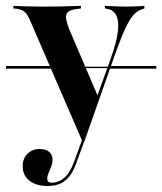

<svg xmlns="http://www.w3.org/2000/svg" viewBox="-42 -436 548 649"><path d="M187.9 -205.6 186.3 -210.5H329.8L328.2 -205.6ZM-21.8 -204V-212.9H183.9L187.9 -204ZM328.2 -204 330.6 -212.9H486.3V-204ZM237.1 43.5 62.1 -361.3Q55.6 -377.4 49.2 -386.7Q42.7 -396 34.7 -400.4Q26.6 -404.8 14.5 -406.5L3.2 -407.3V-416.1Q21.8 -415.3 46.8 -414.5Q71.8 -413.7 100 -413.7H98.4H105.6Q133.1 -413.7 157.3 -414.1Q181.5 -414.5 200 -415.3Q218.5 -416.1 231.5 -416.1V-407.3L217.7 -405.6Q189.5 -402.4 183.1 -389.1Q176.6 -375.8 191.9 -337.1L290.3 -107.3L282.3 -99.2L333.9 -242.7Q352.4 -295.2 356.5 -330.2Q360.5 -365.3 350.8 -384.3Q341.1 -403.2 318.5 -406.5L312.9 -407.3V-416.1Q333.9 -415.3 351.6 -414.5Q369.4 -413.7 385.5 -413.7Q404 -413.7 418.1 -414.5Q432.3 -415.3 446 -416.1V-407.3L438.7 -404.8Q422.6 -400 409.3 -385.5Q396 -371 381.5 -339.5Q366.9 -308.1 346 -250L242.7 43.5ZM118.5 192.7Q79.8 192.7 57.3 174.6Q34.7 156.5 34.7 126.6Q34.7 100 50.8 83.9Q66.9 67.7 92.7 67.7Q112.9 67.7 124.2 77.4Q135.5 87.1 135.5 103.2Q135.5 116.1 131 127.4Q126.6 138.7 122.2 148.8Q117.7 158.9 117.7 168.5Q117.7 181.5 133.1 181.5Q156.5 181.5 175.4 164.9Q194.4 148.4 207.3 113.7L240.3 23.4L248.4 26.6L216.1 114.5Q206.5 141.9 193.1 159.3Q179.8 176.6 161.7 184.7Q143.5 192.7 118.5 192.7Z"/></svg>

Font: Playfair 144pt SemiCondensed
Style: Bold
Weight: 700
Width: 4
Designer: Claus Eggers Sørensen
Foundry: Claus Eggers Sørensen
Version: Version 2.203